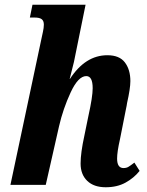

<svg xmlns="http://www.w3.org/2000/svg" viewBox="-20 -780 619 810"><path d="M320 -90Q320 -135 336 -208L353 -291Q371 -372 371 -408Q371 -459 344 -459Q310 -459 278 -390Q246 -321 229 -247L173 0H24L156 -622Q157 -627 161 -645Q165 -663 165 -676Q165 -692 156 -699Q147 -706 126 -706H106L117 -760H341L292 -519L280 -471L274 -447H275Q340 -547 433 -547Q484 -547 507 -516.5Q530 -486 530 -438Q530 -407 516 -345Q515 -336 511 -318L490 -212L486 -192Q474 -139 474 -111Q474 -71 501 -71Q513 -71 521.5 -76Q530 -81 547 -94L569 -59Q545 -29 509.5 -9.5Q474 10 426 10Q376 10 348 -17Q320 -44 320 -90Z"/></svg>

Font: Noto Serif CondExtraBold
Style: Italic
Weight: 800
Width: 3
Italic angle: -12°
Designer: Monotype Design Team
Foundry: Monotype Imaging Inc.
Version: Version 1.001